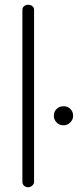

<svg xmlns="http://www.w3.org/2000/svg" viewBox="-20 -786 339 806"><path d="M123 -745V-22Q123 -14 115.5 -7Q108 0 98 0Q88 0 81 -6.5Q74 -13 74 -22V-745Q74 -754 81 -760Q88 -766 98 -766Q109 -766 116 -760Q123 -754 123 -745ZM287 -300Q287 -284 275 -272Q263 -260 247 -260Q229 -260 217.5 -272Q206 -284 206 -300Q206 -317 217.5 -328.5Q229 -340 247 -340Q264 -340 275.5 -328.5Q287 -317 287 -300Z"/></svg>

Font: Dosis
Style: Regular
Weight: 400
Designer: Edgar Tolentino, Pablo Impallari, Igino Marini
Foundry: Edgar Tolentino, Pablo Impallari, Igino Marini
Version: Version 1.007;Glyphs 3.1.1 (3134)